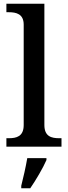

<svg xmlns="http://www.w3.org/2000/svg" viewBox="-20 -780 362 1021"><path d="M14 0H307V-45H295C254 -45 216 -54 216 -115V-760H14V-715H27C66 -715 106 -706 106 -649V-115C106 -54 67 -45 27 -45H14ZM93 221H141C170 179 209 113 227 71V61H125C117 108 104 165 93 208Z"/></svg>

Font: Noto Serif Thai Medium
Style: Regular
Weight: 500
Designer: Monotype Design Team
Foundry: Monotype Imaging Inc.
Version: Version 1.901;PS 001.901;hotconv 1.0.88;makeotf.lib2.5.64775